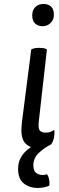

<svg xmlns="http://www.w3.org/2000/svg" viewBox="-20 -727 297 969"><path d="M216.8 152.3Q210 154.3 206.1 155.3Q201.2 156.2 195.3 156.2Q175.8 156.2 162.1 145.5Q148.4 134.8 148.4 107.4Q148.4 71.3 174.8 45.9Q202.1 19.5 237.3 2Q247.1 -8.8 252 -30.3Q254.9 -43.9 254.9 -56.6Q254.9 -64.5 253.9 -71.3Q245.1 -65.4 234.4 -61.5Q224.6 -57.6 210.9 -57.6Q191.4 -57.6 181.6 -67.4Q171.9 -76.2 175.8 -114.3Q189.5 -235.4 216.8 -477.5Q211.9 -481.4 202.1 -483.4Q192.4 -485.4 177.7 -485.4Q163.1 -485.4 154.3 -483.4Q144.5 -481.4 137.7 -477.5Q122.1 -355.5 90.8 -111.3Q89.8 -100.6 88.9 -89.8Q87.9 -80.1 87.9 -71.3Q87.9 -39.1 97.7 -18.6Q107.4 2.9 133.8 13.7Q133.8 15.6 133.8 17.6Q103.5 37.1 87.9 63.5Q71.3 89.8 71.3 125Q71.3 176.8 100.6 199.2Q129.9 221.7 170.9 221.7Q188.5 221.7 204.1 217.8Q219.7 214.8 228.5 210Q231.4 195.3 227.5 177.7Q224.6 161.1 216.8 152.3ZM200.2 -707Q173.8 -707 158.2 -691.4Q142.6 -675.8 142.6 -649.4Q142.6 -622.1 157.2 -608.4Q171.9 -594.7 194.3 -594.7Q219.7 -594.7 235.4 -611.3Q252 -627 252 -653.3Q252 -680.7 237.3 -694.3Q222.7 -707 200.2 -707Z"/></svg>

Font: cl
Style: Italic
Weight: 400
Designer: Mitja Miklavcic
Version: Version 7.504; 2011; Build 1022